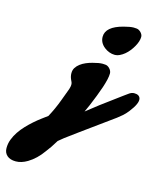

<svg xmlns="http://www.w3.org/2000/svg" viewBox="-400 -844 1041 1243"><g transform="rotate(15 121.0 -222.5)"><path d="M194.8 -563Q160.2 -590.8 160.2 -630.4Q160.2 -698.7 274.4 -728.5Q316.4 -739.7 339.6 -739.7Q362.8 -739.7 372.3 -734.9Q381.8 -730 388.7 -722.7Q401.9 -708.5 401.9 -693.6Q401.9 -678.7 396.5 -662.1Q391.1 -645.5 381.3 -628.2Q371.6 -610.8 358.6 -594.5Q345.7 -578.1 330.3 -565.4Q314.9 -552.7 298.3 -544.9Q281.7 -537.1 264.4 -537.1Q247.1 -537.1 228.5 -543.9Q210 -550.8 194.8 -563ZM-45.9 -44.4Q-14.2 -103.5 7.8 -163.1L39.1 -247.1Q44.9 -266.1 44.9 -276.6Q44.9 -287.1 42 -293.9L35.2 -308.6Q25.9 -329.1 25.9 -350.3Q25.9 -371.6 35.9 -387.2Q45.9 -402.8 62 -415Q78.1 -427.2 98.6 -436Q119.1 -444.8 140.6 -450.2Q182.1 -461.4 205.3 -461.4Q228.5 -461.4 238 -456.5Q247.6 -451.7 253.9 -444.3Q267.6 -429.2 267.6 -412.4Q267.6 -395.5 262 -370.6Q256.3 -345.7 246.3 -315.7Q236.3 -285.6 222.7 -251L193.8 -179.7Q184.6 -158.2 172.4 -132.3L254.9 -196.8L387.2 -294.9Q410.2 -311 417 -316.4Q434.6 -330.1 453.1 -330.1Q486.8 -330.1 494.1 -306.2Q502.9 -275.4 451.7 -210Q435.5 -189.5 419.7 -175.5Q403.8 -161.6 385.7 -147.9Q111.3 50.8 88.6 68.6Q65.9 86.4 53.7 97.2Q23.9 147 -2.9 180.7Q-44.4 239.3 -97.2 271Q-137.2 294.9 -175 294.9Q-212.9 294.9 -233.6 276.4Q-254.4 257.8 -254.4 227.1Q-254.4 196.3 -243.9 168.7Q-233.4 141.1 -216.1 115.2Q-198.7 89.4 -176.8 66.2Q-154.8 43 -131.6 22.5Q-108.4 2 -85.9 -14.6Z"/></g></svg>

Font: Sarina
Style: Regular
Weight: 400
Designer: James Grieshaber
Foundry: James Grieshaber
Version: Version 1.001